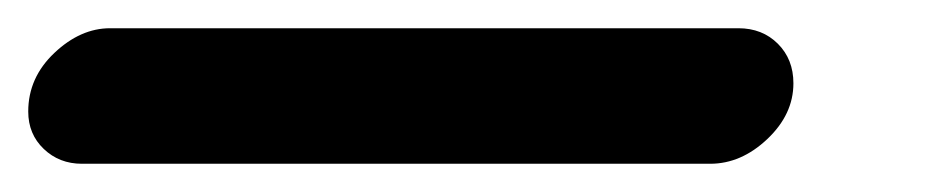

<svg xmlns="http://www.w3.org/2000/svg" viewBox="-58 -20 668 136"><path d="M0 96Q-16 96 -27 85.5Q-38 75 -38 59Q-38 35 -19.5 17.5Q-1 0 20 0H465Q482 0 493 11Q504 22 504 39Q504 61 485.5 78.5Q467 96 445 96Z"/></svg>

Font: Comic Neue
Style: Bold Italic
Weight: 700
Italic angle: -12°
Designer: Craig Rozynski
Foundry: Craig Rozynski
Version: Version 2.003